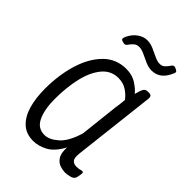

<svg xmlns="http://www.w3.org/2000/svg" viewBox="-208 -783 880 880"><g transform="rotate(45 232.5 -343.0)"><path d="M174 7Q128 7 99 -20Q70 -47 56.5 -93.5Q43 -140 43 -201Q43 -291 66 -365.5Q89 -440 133.5 -484.5Q178 -529 243 -529Q281 -529 308.5 -511.5Q336 -494 351 -475Q359 -506 365.5 -515.5Q372 -525 387 -525H391Q404 -525 408 -519.5Q412 -514 411 -504L365 -104Q361 -72 370.5 -61Q380 -50 397 -50Q411 -50 419 -52.5Q427 -55 432 -55Q439 -55 438 -43Q437 -35 435 -25Q433 -15 430 -11Q426 -3 410 1.5Q394 6 379 6Q365 6 346.5 0Q328 -6 315.5 -25Q303 -44 305 -82Q277 -30 242 -11.5Q207 7 174 7ZM191 -49Q222 -49 256 -79Q290 -109 311 -179L332 -367Q334 -380 336 -395.5Q338 -411 339 -423Q325 -443 301.5 -458.5Q278 -474 247 -474Q199 -474 168 -436.5Q137 -399 122.5 -337Q108 -275 108 -200Q108 -133 127.5 -91Q147 -49 191 -49ZM156 -603Q151 -603 141.5 -606Q132 -609 132 -615Q132 -621 137 -632Q151 -660 173 -675Q195 -690 218 -690Q238 -690 259 -681Q280 -672 299 -662.5Q318 -653 334 -653Q350 -653 360 -663Q370 -673 376.5 -683Q383 -693 390 -693Q395 -693 404.5 -688Q414 -683 414 -678Q414 -672 405 -655Q379 -605 329 -605Q309 -605 288 -614.5Q267 -624 248 -633Q229 -642 214 -642Q197 -642 186.5 -632Q176 -622 169.5 -612.5Q163 -603 156 -603Z"/></g></svg>

Font: Asap Condensed Condensed Light
Style: Italic
Weight: 300
Width: 3
Italic angle: -6°
Designer: Pablo Cosgaya
Foundry: Omnibus-Type
Version: Version 3.001; ttfautohint (v1.8.4.7-5d5b)